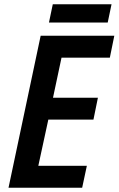

<svg xmlns="http://www.w3.org/2000/svg" viewBox="-20 -882 557 902"><path d="M210 -776H486L504 -862H228ZM20 0H366L388 -103H160L207 -320H419L440 -423H229L269 -611H496L517 -714H171Z"/></svg>

Font: Noto Sans SemiCondensed SemiBold
Style: Italic
Weight: 600
Width: 4
Italic angle: -12°
Designer: Monotype Design Team
Foundry: Monotype Imaging Inc.
Version: Version 2.013